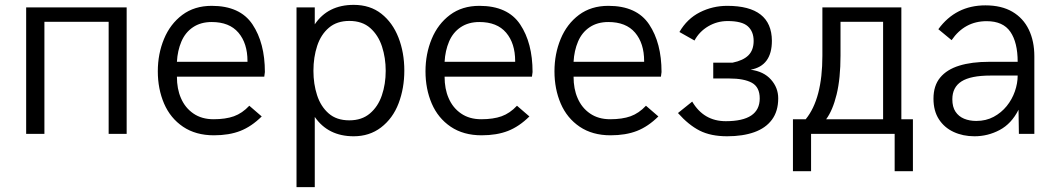

<svg xmlns="http://www.w3.org/2000/svg" viewBox="-20 -550 4330 789"><path d="M500.5 0H426.5V-460.5H162.5V0H87.5V-519.5H500.5Z M859 6Q784.5 6 732.2 -29.2Q680 -64.5 654.2 -124.5Q628.5 -184.5 628.5 -257Q628.5 -328.5 654 -390Q679.5 -451.5 729.2 -488.8Q779 -526 850 -526Q966.5 -526 1017.5 -449.8Q1068.5 -373.5 1068.5 -254L1066 -235H707Q707 -184.5 723.5 -147Q740.5 -107 774.8 -83.5Q809 -60 857.5 -60Q907 -60 941.2 -72.2Q975.5 -84.5 1004.5 -115.5L1055.5 -71.5Q1013.5 -30 967.5 -12Q921.5 6 859 6ZM997 -296V-299Q997 -372 959.8 -415.8Q922.5 -459.5 850 -459.5Q805 -459.5 773.2 -438.2Q741.5 -417 725.5 -379.5Q709.5 -342 707 -296Z M1273.5 219H1198.5V-519.5H1273.5V-450Q1327.5 -530 1433.5 -530Q1501 -530 1547.2 -493.5Q1593.5 -457 1617.5 -395.5Q1641.5 -334 1641.5 -260Q1641.5 -187.5 1618 -125.5Q1594.5 -63.5 1545.5 -26Q1498 10 1433.5 10Q1328.5 10 1273.5 -69.5ZM1415.5 -55.5Q1467 -55.5 1500.2 -83.8Q1533.5 -112 1549.2 -158.2Q1565 -204.5 1565 -259Q1565 -312 1549.8 -358.8Q1534.5 -405.5 1501.5 -434.8Q1468.5 -464 1415.5 -464Q1364.5 -464 1331.8 -436.2Q1299 -408.5 1283.5 -361.8Q1268 -315 1268 -259Q1268 -205 1283 -158.8Q1298 -112.5 1330.5 -84Q1363 -55.5 1415.5 -55.5Z M1959 6Q1884.5 6 1832.2 -29.2Q1780 -64.5 1754.2 -124.5Q1728.5 -184.5 1728.5 -257Q1728.5 -328.5 1754 -390Q1779.5 -451.5 1829.2 -488.8Q1879 -526 1950 -526Q2066.5 -526 2117.5 -449.8Q2168.5 -373.5 2168.5 -254L2166 -235H1807Q1807 -184.5 1823.5 -147Q1840.5 -107 1874.8 -83.5Q1909 -60 1957.5 -60Q2007 -60 2041.2 -72.2Q2075.5 -84.5 2104.5 -115.5L2155.5 -71.5Q2113.5 -30 2067.5 -12Q2021.5 6 1959 6ZM2097 -296V-299Q2097 -372 2059.8 -415.8Q2022.5 -459.5 1950 -459.5Q1905 -459.5 1873.2 -438.2Q1841.5 -417 1825.5 -379.5Q1809.5 -342 1807 -296Z M2489 6Q2414.5 6 2362.2 -29.2Q2310 -64.5 2284.2 -124.5Q2258.5 -184.5 2258.5 -257Q2258.5 -328.5 2284 -390Q2309.5 -451.5 2359.2 -488.8Q2409 -526 2480 -526Q2596.5 -526 2647.5 -449.8Q2698.5 -373.5 2698.5 -254L2696 -235H2337Q2337 -184.5 2353.5 -147Q2370.5 -107 2404.8 -83.5Q2439 -60 2487.5 -60Q2537 -60 2571.2 -72.2Q2605.5 -84.5 2634.5 -115.5L2685.5 -71.5Q2643.5 -30 2597.5 -12Q2551.5 6 2489 6ZM2627 -296V-299Q2627 -372 2589.8 -415.8Q2552.5 -459.5 2480 -459.5Q2435 -459.5 2403.2 -438.2Q2371.5 -417 2355.5 -379.5Q2339.5 -342 2337 -296Z M2968 10Q2901 10 2855.2 -13.2Q2809.5 -36.5 2766 -85.5L2824.5 -132.5Q2872 -52 2962.5 -52Q3102 -52 3102 -145.5Q3102 -192 3069.8 -209.8Q3037.5 -227.5 2976.5 -227.5H2911V-292.5H2990.5Q3034.5 -301.5 3055.8 -323Q3077 -344.5 3077 -382Q3077 -420.5 3053 -442Q3029 -463.5 2970 -463.5Q2927 -463.5 2890.2 -441.8Q2853.5 -420 2834 -383.5L2772 -418.5Q2803.5 -473 2856 -499.5Q2908.5 -526 2968.5 -526Q3151 -526 3152 -382.5Q3152 -279.5 3064.5 -263.5Q3118.5 -256.5 3148.2 -223Q3178 -189.5 3178 -146Q3178 -93 3152.2 -58.2Q3126.5 -23.5 3079.5 -6.8Q3032.5 10 2968 10Z M3731.5 153.5H3656.5V0H3313V153.5H3238.5V-60H3291Q3359.5 -144 3359.5 -321V-519.5H3684V-60H3731.5ZM3609 -60V-460.5H3434V-322Q3434 -227.5 3418 -162Q3402 -96.5 3375 -60Z M3984.5 10Q3937 10 3898.8 -7.8Q3860.5 -25.5 3838.2 -60Q3816 -94.5 3816 -144.5Q3816 -198 3843.5 -231.2Q3871 -264.5 3922 -280.2Q3973 -296 4044.5 -296H4162Q4162 -375.5 4132 -419.2Q4102 -463 4034.5 -463Q3944 -463 3890.5 -385L3836 -430Q3907.5 -528 4029.5 -528Q4095.5 -528 4140.2 -501.8Q4185 -475.5 4207.8 -428.2Q4230.5 -381 4230.5 -318.5V0H4167L4165.5 -99Q4136.5 -41.5 4088 -15.8Q4039.5 10 3984.5 10ZM3992 -53Q4032 -53 4063.5 -70Q4095 -87 4117 -114.2Q4139 -141.5 4150.5 -174.5Q4162 -207.5 4162 -239.5H4050.5Q3969 -239.5 3931.2 -215.5Q3893.5 -191.5 3893.5 -142Q3893.5 -110.5 3906.5 -91Q3919.5 -71.5 3941.8 -62.2Q3964 -53 3992 -53Z"/></svg>

Font: Acari Sans
Style: Regular
Weight: 400
Designer: Alfredo Marco Pradil and Stefan Peev (font) & Cristiano Sobral (main changes)
Foundry: Alfredo Marco Pradil and Stefan Peev (font) & Cristiano Sobral (main changes)
Version: Version 1.063; ttfautohint (v1.8.3)